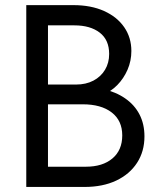

<svg xmlns="http://www.w3.org/2000/svg" viewBox="-20 -740 644 760"><path d="M162.1 0V-80.1H320.3Q386.2 -80.1 425 -112.8Q463.9 -145.5 463.9 -204.1Q463.9 -262.7 422.1 -294.9Q380.4 -327.1 307.6 -327.1H150.4V-405.3H280.3Q320.3 -405.3 349.9 -420.9Q379.4 -436.5 395.8 -463.9Q412.1 -491.2 412.1 -526.4Q412.1 -582 374.8 -610.8Q337.4 -639.6 274.4 -639.6H150.4V-719.7H270.5Q340.3 -719.7 391.8 -696.5Q443.4 -673.3 471.7 -632.3Q500 -591.3 500 -538.1Q500 -499 484.9 -464.1Q469.7 -429.2 444.3 -403.3Q418.9 -377.4 387.7 -366.2V-387.7Q439 -376 475.8 -350.3Q512.7 -324.7 532.2 -286.9Q551.8 -249 551.8 -200.2Q551.8 -140.6 522.5 -95.5Q493.2 -50.3 439.9 -25.1Q386.7 0 314.5 0ZM84 0V-719.7H169.9V0Z"/></svg>

Font: Reddit Sans
Style: Regular
Weight: 400
Designer: Stephen Hutchings
Foundry: Reddit
Version: Version 1.014